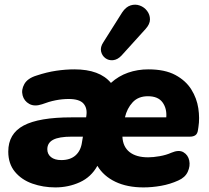

<svg xmlns="http://www.w3.org/2000/svg" viewBox="-20 -805 910 836"><path d="M221 11Q168 11 121 -5.5Q74 -22 45 -57Q16 -92 16 -145Q16 -223 83 -258.5Q150 -294 291 -294H355L356 -301Q361 -334 343.5 -354Q326 -374 279 -374Q223 -374 163 -351Q130 -340 107.5 -352.5Q85 -365 78.5 -389.5Q72 -414 86 -439Q100 -464 139 -476Q184 -491 225 -497Q266 -503 304 -503Q414 -503 463 -444Q496 -474 537.5 -488.5Q579 -503 626 -503Q698 -503 743.5 -478.5Q789 -454 813 -415.5Q837 -377 843.5 -333.5Q850 -290 844 -252L842 -239Q840 -223 831 -216.5Q822 -210 807 -210H513Q515 -166 544 -143Q573 -120 625 -120Q647 -120 675.5 -125Q704 -130 726 -140Q759 -154 779 -142Q799 -130 804 -106Q809 -82 797.5 -57Q786 -32 756 -19Q721 -3 681.5 4Q642 11 605 11Q534 11 482.5 -13.5Q431 -38 404 -83Q377 -34 327.5 -11.5Q278 11 221 11ZM624 -386Q582 -386 557.5 -359.5Q533 -333 524 -294H704Q707 -333 687.5 -359.5Q668 -386 624 -386ZM247 -108Q286 -108 309 -128.5Q332 -149 337 -186L341 -210H292Q237 -210 211.5 -196.5Q186 -183 186 -155Q186 -134 202 -121Q218 -108 247 -108ZM509 -563Q492 -545 472.5 -543Q453 -541 438.5 -552Q424 -563 420 -581.5Q416 -600 430 -621L512 -751Q528 -775 548.5 -781.5Q569 -788 588.5 -781Q608 -774 620.5 -757.5Q633 -741 633 -720.5Q633 -700 614 -679Z"/></svg>

Font: Nunito Black
Style: Italic
Weight: 900
Italic angle: -9°
Designer: Vernon Adams
Foundry: Vernon Adams
Version: Version 3.601; ttfautohint (v1.8.2.53-6de2)